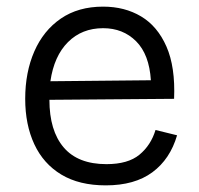

<svg xmlns="http://www.w3.org/2000/svg" viewBox="-20 -547 600 579"><path d="M299 12Q219 12 165 -20.5Q111 -53 83.5 -112Q56 -171 56 -249Q56 -329 83.5 -392Q111 -455 163.5 -491Q216 -527 291 -527Q356 -527 405.5 -497.5Q455 -468 482 -406.5Q509 -345 505 -249L129 -246Q129 -153 172 -102.5Q215 -52 301 -52Q366 -52 400.5 -80.5Q435 -109 449 -155L514 -139Q493 -67 439.5 -27.5Q386 12 299 12ZM291 -462Q227 -462 185 -420Q143 -378 132 -302L435 -305Q430 -383 390.5 -422.5Q351 -462 291 -462Z"/></svg>

Font: Bricolage Grotesque 10pt Light
Style: Regular
Weight: 300
Designer: Mathieu Triay
Foundry: Atelier Triay
Version: Version 1.000; ttfautohint (v1.8.4.7-5d5b);gftools[0.9.32]